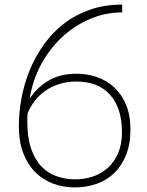

<svg xmlns="http://www.w3.org/2000/svg" viewBox="-20 -808 640 836"><path d="M305 8Q253 8 208.5 -9.5Q164 -27 131.5 -60.5Q99 -94 80.5 -143.5Q62 -193 62 -258Q62 -319 74 -382.5Q86 -446 110.5 -505Q135 -564 172 -615.5Q209 -667 259 -705.5Q309 -744 372.5 -766Q436 -788 512 -788V-754Q439 -754 372 -725.5Q305 -697 250.5 -646.5Q196 -596 159 -527.5Q122 -459 109 -378Q140 -426 190.5 -456.5Q241 -487 313 -487Q361 -487 403.5 -472Q446 -457 478 -427Q510 -397 529 -351.5Q548 -306 548 -245Q548 -181 529 -133.5Q510 -86 477.5 -54.5Q445 -23 400.5 -7.5Q356 8 305 8ZM308 -27Q348 -27 385 -39.5Q422 -52 450 -77.5Q478 -103 494.5 -141.5Q511 -180 511 -232Q511 -338 459 -395.5Q407 -453 313 -453Q272 -453 237.5 -442Q203 -431 176.5 -412Q150 -393 130.5 -367.5Q111 -342 100 -314Q99 -304 99 -294.5Q99 -285 99 -276Q99 -207 116 -159Q133 -111 161.5 -82Q190 -53 228 -40Q266 -27 308 -27Z"/></svg>

Font: Tanohe Sans ExtraLight
Style: Regular
Weight: 250
Designer: Village Type and Design LLC & Cristiano Sobral
Foundry: Cooper Hewitt Smithsonian Design Museum
Version: Version 1.00;May 30, 2020;FontCreator 12.0.0.2522 64-bit; tt